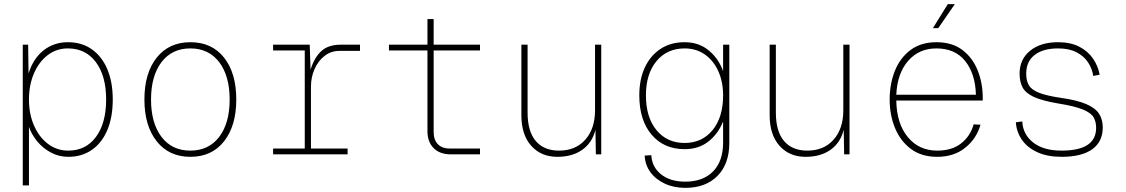

<svg xmlns="http://www.w3.org/2000/svg" viewBox="-20 -746 5440 928"><path d="M90 150V-530H116L118 -391Q141 -464 191 -503Q241 -542 308 -542Q375 -542 423.5 -508Q472 -474 498.5 -412Q525 -350 525 -265Q525 -180 499 -118Q473 -56 424.5 -22Q376 12 310 12Q265 12 226.5 -8.5Q188 -29 160.5 -62Q133 -95 120 -133V150ZM310 -18Q395 -18 444 -84.5Q493 -151 493 -265Q493 -379 443.5 -445.5Q394 -512 308 -512Q253 -512 210.5 -479.5Q168 -447 144 -391Q120 -335 120 -265Q120 -195 144.5 -139Q169 -83 212 -50.5Q255 -18 310 -18Z M900 12Q797 12 737.5 -63Q678 -138 678 -265Q678 -393 737.5 -467.5Q797 -542 900 -542Q1004 -542 1063 -467.5Q1122 -393 1122 -265Q1122 -138 1063 -63Q1004 12 900 12ZM900 -18Q989 -18 1039.5 -84.5Q1090 -151 1090 -265Q1090 -379 1039.5 -445.5Q989 -512 900 -512Q811 -512 760.5 -445.5Q710 -379 710 -265Q710 -151 760.5 -84.5Q811 -18 900 -18Z M1300 0V-28H1453V-502H1300V-530H1477L1481 -409Q1499 -468 1533 -499Q1567 -530 1626 -530H1720V-500H1620Q1580 -500 1549 -476Q1518 -452 1500.5 -412.5Q1483 -373 1483 -328V-28H1660V0Z M2158 0Q2106 0 2076 -30Q2046 -60 2046 -112V-502H1860V-530H2046V-654H2076V-530H2300V-502H2076V-108Q2076 -70 2096.5 -49Q2117 -28 2154 -28H2300V0Z M2674 12Q2595 12 2547.5 -41.5Q2500 -95 2500 -189V-530H2530V-202Q2530 -111 2569.5 -64.5Q2609 -18 2682 -18Q2762 -18 2809 -71Q2856 -124 2856 -213V-530H2886V0H2860L2858 -119Q2843 -57 2795 -22.5Q2747 12 2674 12Z M3292 162Q3237 162 3193 141.5Q3149 121 3123.5 86Q3098 51 3096 6L3128 4Q3131 61 3175 96.5Q3219 132 3292 132Q3378 132 3426.5 82.5Q3475 33 3475 -57V-159Q3451 -99 3404 -62Q3357 -25 3289 -25Q3189 -25 3129.5 -95Q3070 -165 3070 -285Q3070 -363 3097 -420.5Q3124 -478 3173 -510Q3222 -542 3289 -542Q3358 -542 3406 -502Q3454 -462 3475 -402V-530H3505V-55Q3505 46 3448 104Q3391 162 3292 162ZM3289 -55Q3373 -55 3424 -117Q3475 -179 3475 -285Q3475 -350 3452 -401.5Q3429 -453 3387 -482.5Q3345 -512 3289 -512Q3204 -512 3153 -450.5Q3102 -389 3102 -285Q3102 -179 3153 -117Q3204 -55 3289 -55Z M3874 12Q3795 12 3747.5 -41.5Q3700 -95 3700 -189V-530H3730V-202Q3730 -111 3769.5 -64.5Q3809 -18 3882 -18Q3962 -18 4009 -71Q4056 -124 4056 -213V-530H4086V0H4060L4058 -119Q4043 -57 3995 -22.5Q3947 12 3874 12Z M4510 12Q4434 12 4383 -26Q4332 -64 4306 -127Q4280 -190 4280 -265Q4280 -340 4305 -403Q4330 -466 4380.5 -504Q4431 -542 4506 -542Q4582 -542 4631.5 -504.5Q4681 -467 4705.5 -405.5Q4730 -344 4730 -272V-260H4312Q4314 -148 4368 -83Q4422 -18 4510 -18Q4581 -18 4625.5 -53Q4670 -88 4686 -145L4719 -143Q4700 -76 4645.5 -32Q4591 12 4510 12ZM4312 -288H4697Q4694 -390 4645 -451Q4596 -512 4506 -512Q4422 -512 4369.5 -452Q4317 -392 4312 -288ZM4489 -610 4561 -726H4595L4515 -610Z M5111 12Q5043 12 4994.5 -10Q4946 -32 4919.5 -70Q4893 -108 4890 -155L4921 -159Q4924 -96 4974 -57Q5024 -18 5111 -18Q5278 -18 5278 -128Q5278 -157 5266 -178.5Q5254 -200 5214.5 -216.5Q5175 -233 5094 -246Q5017 -259 4977 -277.5Q4937 -296 4922.5 -323.5Q4908 -351 4908 -390Q4908 -459 4958.5 -500.5Q5009 -542 5094 -542Q5154 -542 5196 -520.5Q5238 -499 5262.5 -463.5Q5287 -428 5295 -385L5264 -379Q5259 -414 5239 -444.5Q5219 -475 5183 -493.5Q5147 -512 5094 -512Q5022 -512 4981 -480.5Q4940 -449 4940 -390Q4940 -355 4953.5 -333Q4967 -311 5003.5 -297Q5040 -283 5108 -273Q5186 -262 5230 -243Q5274 -224 5292 -196.5Q5310 -169 5310 -130Q5310 -61 5259 -24.5Q5208 12 5111 12Z"/></svg>

Font: Geist Mono Thin
Style: Regular
Weight: 100
Monospace: yes
Designer: Basement.studio, Andrés Briganti, Mateo Zaragoza
Foundry: Basement.studio, Vercel, Andrés Briganti, Guido Ferreyra, Mateo Zaragoza
Version: Version 1.500; ttfautohint (v1.8.4.7-5d5b)